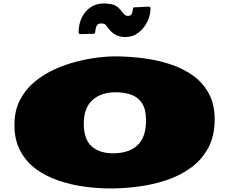

<svg xmlns="http://www.w3.org/2000/svg" viewBox="-20 -1041 1292 1083"><path d="M603 22Q531.7 22 455.8 11.7Q379.9 1.5 309.6 -22.5Q239.3 -46.4 183.3 -87.4Q127.4 -128.4 94.5 -189.7Q61.5 -251 61.5 -336.4Q61.5 -416.5 92.3 -476.3Q123 -536.1 174.3 -578.9Q225.6 -621.6 287.6 -649.7Q349.6 -677.7 413.1 -693.8Q476.6 -710 532 -716.6Q587.4 -723.1 624 -723.1Q701.7 -723.1 781.7 -713.4Q861.8 -703.6 935.1 -680.4Q1008.3 -657.2 1065.9 -616.7Q1123.5 -576.2 1157.2 -514.9Q1190.9 -453.6 1190.9 -367.7Q1190.9 -273.9 1154.8 -207Q1118.7 -140.1 1057.6 -95.5Q996.6 -50.8 919.9 -25.1Q843.3 0.5 761.5 11.2Q679.7 22 603 22ZM626.5 -176.3Q710.9 -178.7 757.3 -223.4Q803.7 -268.1 803.7 -362.3Q803.7 -422.9 782 -457.3Q760.3 -491.7 721.7 -506.1Q683.1 -520.5 631.8 -520.5Q549.3 -520.5 501 -476.1Q452.6 -431.6 452.6 -344.2Q452.6 -252.4 499.8 -213.1Q546.9 -173.8 626.5 -176.3ZM685.5 -832Q659.2 -832 633.8 -843.8Q608.4 -855.5 581.5 -894Q575.2 -903.8 567.4 -906.2Q559.6 -908.7 549.3 -908.7Q529.8 -908.7 523.4 -891.8Q517.1 -875 517.1 -859.4Q517.1 -850.1 505.4 -850.1Q488.3 -850.1 479 -849.9Q469.7 -849.6 460.9 -849.1Q452.1 -848.6 435.5 -848.6Q431.2 -848.6 427.2 -850.3Q423.3 -852.1 423.3 -855.5Q423.3 -906.7 442.4 -943.8Q461.4 -981 493.2 -1001.2Q524.9 -1021.5 562.5 -1021.5Q594.7 -1021.5 620.1 -1014.2Q645.5 -1006.8 671.4 -970.7Q685.1 -951.2 701.2 -951.2Q718.3 -951.2 723.1 -963.1Q728 -975.1 729.2 -987.3Q730.5 -999.5 735.4 -999.5Q736.3 -999.5 748.3 -1000Q760.3 -1000.5 775.4 -1001.5Q790.5 -1002.4 803.2 -1002.9Q815.9 -1003.4 818.4 -1003.4Q821.8 -1003.4 825.4 -1001.7Q829.1 -1000 829.1 -995.6Q829.1 -956.5 811 -918.9Q793 -881.3 760.7 -856.7Q728.5 -832 685.5 -832Z"/></svg>

Font: Seymour One
Style: Regular
Weight: 400
Designer: Vernon Adams
Foundry: Vernon Adams
Version: Version 1.100; ttfautohint (v1.8.4.7-5d5b);gftools[0.9.33]